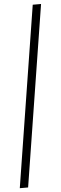

<svg xmlns="http://www.w3.org/2000/svg" viewBox="-87 -819 335 1057"><g transform="rotate(-5 80.5 -290.0)"><path d="M183 -790 24 210H-22L137 -790Z"/></g></svg>

Font: Georama SemiCondensed Light
Style: Italic
Weight: 300
Width: 4
Italic angle: -9°
Designer: Jean-Baptiste Levee
Foundry: Production Type
Version: Version 1.000